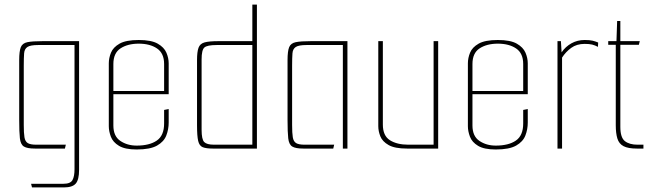

<svg xmlns="http://www.w3.org/2000/svg" viewBox="-20 -650 2847 840"><path d="M120 170 116 154H258Q288 154 297 138Q306 122 306 90V-453H147Q113 -453 100 -444.5Q87 -436 85.5 -416.5Q84 -397 84 -362V-103Q84 -68 87 -49.5Q90 -31 101.5 -24Q113 -17 138 -17H268L264 0H133Q99 0 84.5 -9Q70 -18 67 -45Q64 -72 64 -125V-387Q64 -426 71 -443.5Q78 -461 100 -465.5Q122 -470 167 -470H326V93Q326 136 311.5 153Q297 170 259 170Z M578 4Q527 4 500.5 -12Q474 -28 465 -52Q456 -76 456 -98V-373Q456 -396 465.5 -419.5Q475 -443 503 -459Q531 -475 587 -475Q642 -475 670 -459Q698 -443 708 -419.5Q718 -396 718 -373V-248H698V-370Q698 -417 667 -438Q636 -459 587 -459Q539 -459 507.5 -438.5Q476 -418 476 -370V-101Q476 -54 506.5 -33.5Q537 -13 578 -13Q634 -13 666 -35Q698 -57 698 -110V-169L718 -173V-114Q718 -84 707.5 -57Q697 -30 667 -13Q637 4 578 4ZM462 -238V-252H718V-238Z M911 0Q882 0 867 -6Q852 -12 847 -33.5Q842 -55 842 -101V-387Q842 -423 848.5 -441Q855 -459 875 -464.5Q895 -470 937 -470H1084V-630H1104V0ZM1084 -17V-453H928Q886 -453 874 -442Q862 -431 862 -390V-82Q862 -40 873.5 -28.5Q885 -17 916 -17Z M1307 0Q1273 0 1258.5 -9Q1244 -18 1241 -45Q1238 -72 1238 -125V-387Q1238 -426 1245 -443.5Q1252 -461 1274 -465.5Q1296 -470 1341 -470H1500V0H1480V-453H1321Q1287 -453 1274 -444.5Q1261 -436 1259.5 -416.5Q1258 -397 1258 -362V-103Q1258 -68 1261 -49.5Q1264 -31 1275.5 -24Q1287 -17 1312 -17H1442L1438 0Z M1761 0Q1707 0 1680 -15.5Q1653 -31 1644 -53.5Q1635 -76 1635 -98V-470H1655V-105Q1655 -56 1686 -36.5Q1717 -17 1766 -17H1877V-470H1897V0Z M2149 4Q2098 4 2071.5 -12Q2045 -28 2036 -52Q2027 -76 2027 -98V-373Q2027 -396 2036.5 -419.5Q2046 -443 2074 -459Q2102 -475 2158 -475Q2213 -475 2241 -459Q2269 -443 2279 -419.5Q2289 -396 2289 -373V-248H2269V-370Q2269 -417 2238 -438Q2207 -459 2158 -459Q2110 -459 2078.5 -438.5Q2047 -418 2047 -370V-101Q2047 -54 2077.5 -33.5Q2108 -13 2149 -13Q2205 -13 2237 -35Q2269 -57 2269 -110V-169L2289 -173V-114Q2289 -84 2278.5 -57Q2268 -30 2238 -13Q2208 4 2149 4ZM2033 -238V-252H2289V-238Z M2419 0V-470H2434L2437 -421Q2454 -446 2480 -460.5Q2506 -475 2538 -475Q2560 -475 2572.5 -472Q2585 -469 2597 -464L2596 -445Q2583 -452 2570.5 -455Q2558 -458 2538 -458Q2503 -458 2479 -440.5Q2455 -423 2439 -398V0Z M2766 0Q2728 0 2708 -10.5Q2688 -21 2681 -44Q2674 -67 2674 -102V-454H2641V-470H2677L2680 -558H2694V-470H2779L2775 -454H2694V-95Q2694 -48 2714 -32.5Q2734 -17 2769 -17H2795V0Z"/></svg>

Font: Smooch Sans Thin
Style: Regular
Weight: 100
Designer: Robert E. Leuschke
Foundry: Robert E. Leuschke
Version: Version 1.010